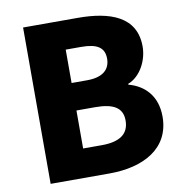

<svg xmlns="http://www.w3.org/2000/svg" viewBox="-83 -823 860 901"><g transform="rotate(-10 347.5 -372.5)"><path d="M86 0H367C529 0 658 -68 658 -220C658 -319 601 -375 526 -395V-399C586 -422 623 -494 623 -560C623 -703 500 -745 346 -745H86ZM265 -449V-608H339C414 -608 449 -586 449 -533C449 -482 415 -449 339 -449ZM265 -137V-318H354C441 -318 484 -293 484 -232C484 -168 440 -137 354 -137Z"/></g></svg>

Font: Noto Sans TC Black
Style: Regular
Weight: 900
Designer: Ryoko NISHIZUKA 西塚涼子 (kana, bopomofo & ideographs); Paul D. Hunt (Latin, Greek & Cyrillic); Sandoll Communications 산돌커뮤니
Foundry: Adobe
Version: Version 2.004;hotconv 1.0.118;makeotfexe 2.5.65603